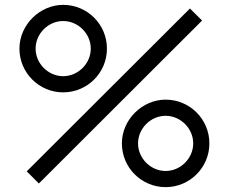

<svg xmlns="http://www.w3.org/2000/svg" viewBox="-20 -755 942 790"><path d="M661.5 15C760.5 15 841.5 -65 841.5 -165C841.5 -265 760.5 -345 661.5 -345C565.5 -345 481.5 -263 481.5 -165C481.5 -65 562.5 15 661.5 15ZM60 -555C60 -455 141 -375 240 -375C339 -375 420 -455 420 -555C420 -655 339 -735 240 -735C144 -735 60 -653 60 -555ZM90 -50 140 0 811.5 -670.5 761.5 -720ZM126.5 -555C126.5 -616.5 178.5 -668.5 240 -668.5C301.5 -668.5 353.5 -616.5 353.5 -555C353.5 -493.5 301.5 -441.5 240 -441.5C178.5 -441.5 126.5 -493.5 126.5 -555ZM548 -165C548 -226.5 600 -278.5 661.5 -278.5C723 -278.5 775 -226.5 775 -165C775 -103.5 723 -51.5 661.5 -51.5C600 -51.5 548 -103.5 548 -165Z"/></svg>

Font: Eudonet
Style: Regular
Weight: 400
Designer: Mikhail Sharanda
Foundry: Mikhail Sharanda
Version: Version 4.503;Glyphs 3.1.2 (3151)